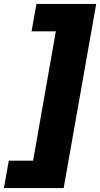

<svg xmlns="http://www.w3.org/2000/svg" viewBox="-103 -760 511 980"><path d="M-83 200 -58 60H66L182 -600H58L83 -740H388L222 200Z"/></svg>

Font: Livvic Black
Style: Italic
Weight: 900
Italic angle: -10°
Designer: Jacques Le Bailly, Baron von Fonthausen
Version: Version 1.001; ttfautohint (v1.8.2)